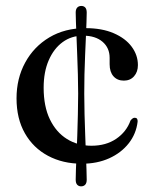

<svg xmlns="http://www.w3.org/2000/svg" viewBox="-20 -562 526 662"><path d="M270.5 -239Q270.5 -204.5 271.5 -168Q272.5 -131.5 273.8 -96.5Q275 -61.5 276.2 -31Q277.5 -0.5 278.2 22.5Q279 45.5 279 58Q279 69 273.8 74.8Q268.5 80.5 259.5 80.5Q251.5 80.5 246.2 75Q241 69.5 241 57.5Q241 45.5 241.8 22.5Q242.5 -0.5 244 -30.8Q245.5 -61 246.5 -96.2Q247.5 -131.5 248.5 -168Q249.5 -204.5 249.5 -239Q249.5 -271 248.5 -305.2Q247.5 -339.5 246.2 -372.8Q245 -406 243.8 -435Q242.5 -464 241.8 -486Q241 -508 241 -519Q241 -530 246.2 -535.8Q251.5 -541.5 260.5 -541.5Q269 -541.5 274 -536Q279 -530.5 279 -518.5Q279 -507.5 278.2 -485.5Q277.5 -463.5 276.2 -434.8Q275 -406 273.5 -372.8Q272 -339.5 271.2 -305.2Q270.5 -271 270.5 -239ZM455.5 -337.5Q455.5 -314 442.2 -299Q429 -284 407 -284Q384.5 -284 371.2 -299Q358 -314 358 -340.5V-362.5Q358 -397 333.5 -418Q309 -439 266.5 -439Q226.5 -439 196 -416.8Q165.5 -394.5 148 -354.2Q130.5 -314 130.5 -259.5Q130.5 -195 152 -150.5Q173.5 -106 210.8 -82.8Q248 -59.5 295.5 -59.5Q345.5 -59.5 380.8 -83.5Q416 -107.5 430 -146.5Q434.5 -152 437.8 -154Q441 -156 444.5 -156Q450 -156 452.5 -152.5Q455 -149 454.5 -142.5Q449.5 -100.5 423.8 -67.8Q398 -35 356.5 -16.2Q315 2.5 262.5 2.5Q196.5 2.5 145.5 -24.8Q94.5 -52 65.8 -102.5Q37 -153 37 -223Q37 -291.5 66.8 -346.2Q96.5 -401 150 -433Q203.5 -465 274.5 -465Q331.5 -465 372 -447.5Q412.5 -430 434 -401Q455.5 -372 455.5 -337.5Z"/></svg>

Font: Fraunces 48pt
Style: Regular
Weight: 400
Version: Version 1.000;[b76b70a41]